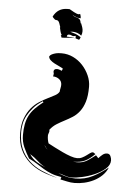

<svg xmlns="http://www.w3.org/2000/svg" viewBox="-54 -559 618 847"><g transform="rotate(5 255.0 -136.0)"><path d="M440 103Q451 103 455.5 113Q460 123 460 132Q460 153 440 170Q420 187 393 198.5Q366 210 338 216Q310 222 294 222Q278 222 263 216.5Q248 211 233 208Q253 216 270.5 220.5Q288 225 311 225Q352 225 387 207Q422 189 453 164Q445 184 429 199.5Q413 215 393 225Q373 235 351 240Q329 245 308 245Q291 245 276 241.5Q261 238 245 235L248 224Q221 220 202.5 212.5Q184 205 168 195.5Q152 186 136 175.5Q120 165 99 155Q85 132 74 107.5Q63 83 63 54Q63 27 67 6Q71 -15 80 -32.5Q89 -50 104 -65.5Q119 -81 141 -98Q138 -99 138 -101L139 -103Q113 -87 97 -68.5Q81 -50 71 -31.5Q61 -13 57.5 5.5Q54 24 54 40Q54 84 67.5 115Q81 146 104.5 168Q128 190 160 204Q192 218 229 229Q193 221 161 208Q128 194 103.5 172Q79 150 64.5 119Q50 88 50 46Q50 7 60.5 -20Q71 -47 86.5 -65.5Q102 -84 121.5 -96.5Q141 -109 158.5 -117.5Q176 -126 189.5 -133.5Q203 -141 208 -151Q208 -157 210 -165.5Q212 -174 212 -181Q212 -197 200 -206Q188 -215 173 -215L175 -227Q173 -233 173 -236Q173 -249 188 -249Q193 -249 198.5 -247Q204 -245 209 -243L213 -253Q207 -257 196 -262Q185 -267 174.5 -272.5Q164 -278 156.5 -285Q149 -292 148 -301Q151 -307 157.5 -310.5Q164 -314 172.5 -316.5Q181 -319 189 -319.5Q197 -320 202 -320Q229 -320 253 -308.5Q277 -297 295 -277.5Q313 -258 324 -233.5Q335 -209 335 -183Q335 -143 327 -117Q319 -91 305.5 -73.5Q292 -56 275.5 -45.5Q259 -35 241.5 -26Q224 -17 207 -6.5Q190 4 177 21Q177 23 177 23L178 25Q178 30 175.5 36Q173 42 173 47Q173 65 179 81Q190 87 207.5 96Q225 105 244 114Q263 123 280.5 129Q298 135 310 135Q322 135 332 130Q342 125 350 119Q358 113 365 108Q372 103 378 103L389 110Q366 133 345.5 142.5Q325 152 293 152L309 153H313Q337 153 356 141Q375 129 392 115L403 127Q410 119 419.5 111Q429 103 440 103ZM160 -465Q157 -468 153.5 -471Q150 -474 148 -478Q168 -517 210 -517H220Q227 -513 240.5 -505.5Q254 -498 262 -498Q264 -498 268 -500Q270 -495 271 -490.5Q272 -486 272 -481Q253 -481 234 -494Q241 -487 247.5 -485Q254 -483 259 -481.5Q264 -480 268 -475.5Q272 -471 274 -459H276Q279 -451 282 -442.5Q285 -434 285 -425Q285 -420 284 -415Q283 -410 281 -405Q264 -419 241 -419L231 -418Q246 -414 255.5 -410.5Q265 -407 279 -398Q277 -390 273 -386L257 -391V-402Q249 -400 248 -400Q242 -400 238 -402.5Q234 -405 227 -405Q218 -405 218 -395Q229 -395 237.5 -394.5Q246 -394 256 -391Q252 -392 248 -392H242Q231 -392 220.5 -390.5Q210 -389 198 -389L196 -388L191 -399L195 -400Q190 -408 188 -417Q186 -426 184 -434L186 -433Q184 -440 179.5 -452Q175 -464 166 -464ZM102 135Q114 155 135 168Q155 180 175 188Q155 178 139 163Q123 148 102 135ZM163 91V92Q163 94 168.5 100.5Q174 107 176 108Q167 99 163 91ZM257 143 280 149 254 142Z"/></g></svg>

Font: Finger Paint
Style: Regular
Weight: 400
Designer: Ralph du Carrois
Foundry: Ralph du Carrois
Version: Version 1.002